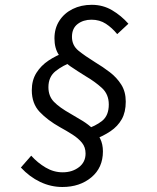

<svg xmlns="http://www.w3.org/2000/svg" viewBox="-20 -704 640 782"><path d="M234 57.6Q187.2 57.6 143.7 37Q100.3 16.4 65 -21.7L107.1 -69.9Q133.3 -40.7 166.1 -21.5Q198.8 -2.2 235.2 -2.2Q274.3 -2.2 301.4 -23Q328.5 -43.7 328.5 -78.8Q328.5 -104.5 313.9 -122.5Q299.2 -140.5 275.5 -155.7Q251.8 -170.9 224 -186.1Q174.1 -214.1 141.8 -248Q109.5 -282 109.5 -336.6Q109.5 -377.3 128.2 -407.1Q146.9 -436.9 178 -457.6Q209.2 -478.4 245.7 -491.1L275.8 -452Q236.1 -437.8 206.7 -414.5Q177.2 -391.2 177.2 -348.9Q177.2 -312.5 199.6 -289.4Q221.9 -266.3 267.6 -240.6Q293.3 -226 316.8 -211.4Q340.4 -196.7 358.8 -179.1Q377.1 -161.5 388.2 -139Q399.2 -116.5 399.2 -87.3Q399.2 -21 352.1 18.3Q305 57.6 234 57.6ZM361 -134.6 325.3 -176.5Q369.3 -190.2 396.2 -211.9Q423.1 -233.7 423.1 -278.5Q423.1 -320 395.1 -345.7Q367.1 -371.3 328.8 -393.7Q295.5 -414.3 266.4 -434.1Q237.3 -453.9 219.6 -480.6Q201.8 -507.3 201.8 -547.8Q201.8 -588.6 221.7 -619.4Q241.5 -650.2 275.9 -667.3Q310.3 -684.4 353.7 -684.4Q399.2 -684.4 436.5 -662.4Q473.9 -640.3 503 -607.3L457.4 -565Q436.5 -590.7 411.2 -607.2Q385.8 -623.8 352.4 -623.8Q319.3 -623.8 296.2 -606.2Q273.1 -588.5 273.1 -554.1Q273.1 -519 299.7 -497.5Q326.2 -476.1 368.1 -450.1Q399 -431.6 427.2 -410Q455.5 -388.4 473.8 -359.5Q492.2 -330.6 492.2 -290.1Q492.2 -247.2 475.9 -218.4Q459.6 -189.5 430.1 -169.6Q400.7 -149.7 361 -134.6Z"/></svg>

Font: SourceCodeVF
Style: Italic
Weight: 200
Italic angle: -11°
Monospace: yes
Designer: Paul D. Hunt, Teo Tuominen
Foundry: Adobe
Version: Version 1.026;hotconv 1.1.0;makeotfexe 2.6.0